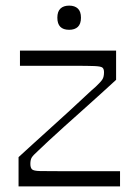

<svg xmlns="http://www.w3.org/2000/svg" viewBox="-20 -663 475 683"><path d="M46 0V-104Q68 -124 98 -151.5Q128 -179 162 -209.5Q196 -240 227.5 -269Q259 -298 283.5 -321Q308 -344 321 -355Q339 -372 344.5 -381Q350 -390 350 -406Q350 -417 345 -422Q340 -427 316.5 -428Q293 -429 240 -429Q211 -429 187.5 -429Q164 -429 132.5 -429Q101 -429 51 -429V-483H393V-379Q372 -360 341.5 -332Q311 -304 276.5 -273.5Q242 -243 210 -214Q178 -185 153 -162Q128 -139 117 -128Q97 -110 92.5 -102Q88 -94 88 -80Q88 -67 93.5 -61Q99 -55 123 -54.5Q147 -54 203 -54Q231 -54 258.5 -54Q286 -54 321.5 -54Q357 -54 407 -54V0ZM226 -557Q184 -557 184 -600Q184 -622 195 -632.5Q206 -643 226 -643Q246 -643 257 -632.5Q268 -622 268 -600Q268 -578 257 -567.5Q246 -557 226 -557Z"/></svg>

Font: Ojuju
Style: Regular
Weight: 400
Designer: Chisaokwu Joboson, Mirko Velimirovic
Foundry: Udi Foundry
Version: Version 1.000